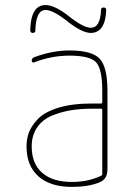

<svg xmlns="http://www.w3.org/2000/svg" viewBox="-20 -730 540 760"><path d="M344.7 -299.8Q298.8 -299.8 260.3 -293.5Q221.7 -287.1 185.1 -272Q148.4 -256.8 127 -225.6Q105.5 -194.3 105.5 -150.4Q105.5 -82 147 -45.9Q188.5 -9.8 264.6 -9.8Q329.1 -9.8 379.9 -34.2Q384.8 -36.1 384.8 -41V-294.9Q384.8 -299.8 379.9 -299.8ZM264.6 9.8Q178.7 9.8 131.8 -32.2Q85 -74.2 85 -150.4Q85 -179.7 94.2 -205.1Q103.5 -230.5 129.4 -258.3Q155.3 -286.1 210 -303.2Q264.6 -320.3 344.7 -320.3H379.9Q384.8 -320.3 384.8 -325.2V-370.1Q384.8 -457 360.4 -483.4Q335.9 -509.8 254.9 -509.8Q183.6 -509.8 116.2 -483.4Q112.3 -481.4 108.9 -483.4Q105.5 -485.4 105.5 -489.3Q105.5 -500 116.2 -503.9Q188.5 -530.3 254.9 -530.3Q343.8 -530.3 374.5 -497.6Q405.3 -464.8 405.3 -370.1V-58.6Q405.3 -20.5 373 -7.8Q329.1 9.8 264.6 9.8ZM99.6 -611.3Q102.5 -710 160.2 -710Q197.3 -710 254.9 -664.1Q310.5 -620.1 339.8 -620.1Q377 -620.1 379.9 -690.4Q379.9 -700.2 390.1 -700.2Q400.4 -700.2 400.4 -691.4Q397.5 -600.6 339.8 -599.6Q303.7 -599.6 243.2 -648.4Q189.5 -690.4 160.2 -690.4Q122.1 -690.4 120.1 -610.4Q120.1 -599.6 109.9 -599.6Q99.6 -599.6 99.6 -611.3Z"/></svg>

Font: Rounded-X Mgen+ 1mn thin
Style: Regular
Weight: 100
Designer: [Source Han Sans]
Ryoko NISHIZUKA  (kana & ideographs); Paul D. Hunt (Latin, Greek & Cyrillic); Wenlong ZHANG  (bopomofo
Version: Version 1.059.20150602